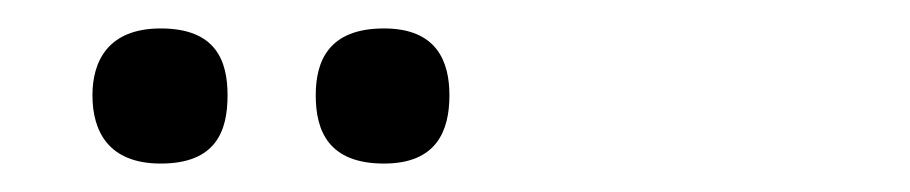

<svg xmlns="http://www.w3.org/2000/svg" viewBox="-20 -797 640 135"><path d="M93 -682C132 -682 140 -705 140 -730C140 -754 132 -777 93 -777C56 -777 45 -754 45 -730C45 -705 56 -682 93 -682ZM250 -682C287 -682 296 -705 296 -730C296 -754 287 -777 250 -777C211 -777 202 -754 202 -730C202 -705 211 -682 250 -682Z"/></svg>

Font: OSH Darker Grotesque Medium
Style: Regular
Weight: 500
Designer: Gabriel Lam
Foundry: TypeRant
Version: Version 1.000;Glyphs 3.1.1 (3148)